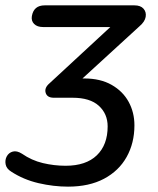

<svg xmlns="http://www.w3.org/2000/svg" viewBox="-65 -508 589 717"><path d="M189 189Q135 189 79 176Q23 163 -23 133Q-41 122 -44 105.5Q-47 89 -39.5 75.5Q-32 62 -17 58Q-2 54 17 66Q53 91 95 101Q137 111 180 111Q256 111 296.5 72Q337 33 337 -36Q337 -83 304 -113Q271 -143 206 -143H136Q111 -143 105.5 -161.5Q100 -180 120 -197L347 -407H96Q74 -407 62.5 -418.5Q51 -430 54 -448Q61 -488 102 -488H437Q460 -488 471 -475.5Q482 -463 479 -445Q476 -427 456 -410L243 -215H250Q310 -215 352 -191Q394 -167 415.5 -127.5Q437 -88 437 -40Q437 26 408 78Q379 130 323.5 159.5Q268 189 189 189Z"/></svg>

Font: Nunito SemiBold
Style: Italic
Weight: 600
Italic angle: -9°
Designer: Vernon Adams
Foundry: Vernon Adams
Version: Version 3.601; ttfautohint (v1.8.2.53-6de2)